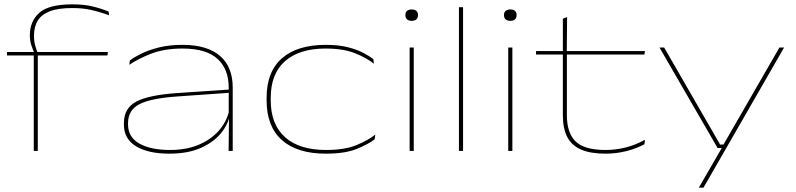

<svg xmlns="http://www.w3.org/2000/svg" viewBox="-20 -695 3666 884"><path d="M313 -675Q365.5 -675 403.8 -666Q442 -657 480 -642L482.5 -624.5Q439 -640.5 399.8 -649.2Q360.5 -658 313 -658Q247.5 -658 208.8 -642.8Q170 -627.5 153.2 -599.2Q136.5 -571 136.5 -531V-528.5Q136.5 -505.5 142 -485.8Q147.5 -466 153.5 -451.5L137.5 -449V-452.5Q131 -467 124.2 -487.2Q117.5 -507.5 117.5 -530V-532.5Q117.5 -597.5 161.2 -636.2Q205 -675 313 -675ZM135.5 0V-445.5H154V0ZM12 -439.5V-455.5H141.5H149H477L474.5 -439.5Z M1032.5 0 1034.5 -159.5 1033 -166.5V-286.5V-292Q1033 -377.5 980.8 -424.5Q928.5 -471.5 821 -471.5Q736.5 -471.5 675.2 -447.5Q614 -423.5 575.5 -396.5L578 -417Q597.5 -431.5 630.8 -448Q664 -464.5 711.5 -476.5Q759 -488.5 821 -488.5Q879.5 -488.5 922.8 -475Q966 -461.5 994.8 -436Q1023.5 -410.5 1037.5 -374.2Q1051.5 -338 1051.5 -292V0ZM759.5 12.5Q663 12.5 606.8 -21.2Q550.5 -55 550.5 -121V-128.5Q550.5 -197 607.5 -227.2Q664.5 -257.5 795.5 -266.5L1040 -283V-268L798 -251Q675 -242.5 622.2 -215.5Q569.5 -188.5 569.5 -127.5V-122Q569.5 -63.5 621.8 -34Q674 -4.5 762.5 -4.5Q841 -4.5 899.5 -30.5Q958 -56.5 993.5 -100.5Q1029 -144.5 1037.5 -198.5L1046.5 -184H1041Q1037 -135 1003.8 -89.8Q970.5 -44.5 909.2 -16Q848 12.5 759.5 12.5Z M1480 12.5Q1348 12.5 1277.8 -50.2Q1207.5 -113 1207.5 -233V-245Q1207.5 -364.5 1278 -426.5Q1348.5 -488.5 1480 -488.5Q1538.5 -488.5 1581 -477.8Q1623.5 -467 1652.5 -451.8Q1681.5 -436.5 1699 -423L1701.5 -401.5Q1667.5 -429 1614 -450.2Q1560.5 -471.5 1479 -471.5Q1358.5 -471.5 1292.5 -413.5Q1226.5 -355.5 1226.5 -245V-233Q1226.5 -122.5 1292.2 -63.5Q1358 -4.5 1481 -4.5Q1567 -4.5 1621 -26.8Q1675 -49 1708 -75.5L1705 -53.5Q1676.5 -31.5 1623 -9.5Q1569.5 12.5 1480 12.5Z M1866 0V-476H1885V0ZM1875 -599Q1862 -599 1854.2 -605.8Q1846.5 -612.5 1846.5 -625V-626.5Q1846.5 -638.5 1854.2 -645Q1862 -651.5 1875 -651.5Q1889.5 -651.5 1897 -645Q1904.5 -638.5 1904.5 -626.5V-625Q1904.5 -612.5 1897 -605.8Q1889.5 -599 1875 -599Z M2093 0V-662H2112V0Z M2320 0V-476H2339V0ZM2329 -599Q2316 -599 2308.2 -605.8Q2300.5 -612.5 2300.5 -625V-626.5Q2300.5 -638.5 2308.2 -645Q2316 -651.5 2329 -651.5Q2343.5 -651.5 2351 -645Q2358.5 -638.5 2358.5 -626.5V-625Q2358.5 -612.5 2351 -605.8Q2343.5 -599 2329 -599Z M2768.5 12.5Q2699 12.5 2655.5 -6.2Q2612 -25 2591.8 -64.2Q2571.5 -103.5 2571.5 -164.5V-449.5H2590V-164.5Q2590 -83 2630.2 -43.8Q2670.5 -4.5 2768.5 -4.5Q2814.5 -4.5 2860 -15.8Q2905.5 -27 2949.5 -51.5L2947 -31Q2910.5 -11 2863.8 0.8Q2817 12.5 2768.5 12.5ZM2448 -444V-460H2949.5L2947 -444ZM2571.5 -455.5V-609L2591 -616.5L2589.5 -455.5Z M3317.5 -29.5 3308.5 -25 3568.5 -476H3590L3219 169H3197.5L3306 -18.5L3309.5 -13.5H3284L3016.5 -476H3038L3295.5 -29.5Z"/></svg>

Font: Anek Latin Expanded Thin
Style: Regular
Weight: 250
Width: 7
Designer: Yesha Goshar
Foundry: Ek Type
Version: Version 1.003